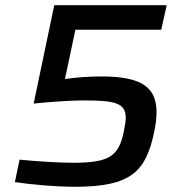

<svg xmlns="http://www.w3.org/2000/svg" viewBox="-20 -708 683 736"><path d="M267 8C484 8 539 -51 571 -202C577 -230 580 -256 580 -277C580 -367 533 -415 369 -415C322 -415 267 -411 229 -405L269 -594H598L619 -688H188L109 -311C177 -318 254 -323 300 -323C420 -323 462 -314 462 -256C462 -242 459 -226 455 -206C436 -110 401 -84 260 -84C210 -84 125 -89 55 -96L37 -10C101 0 197 8 267 8Z"/></svg>

Font: Saira UNSAM Medium Italic
Style: Regular
Weight: 500
Italic angle: -12°
Designer: Hector Gatti with collaboration of the Omnibus-Type team
Foundry: Omnibus-Type
Version: Version 0.072;PS 000.072;hotconv 1.0.88;makeotf.lib2.5.64775